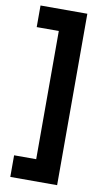

<svg xmlns="http://www.w3.org/2000/svg" viewBox="-97 -707 527 970"><g transform="rotate(10 166.5 -222.5)"><path d="M269.5 217.3H29.3V106.4H142.6V-551.3H29.3V-662.1H269.5Z"/></g></svg>

Font: PT Astra Sans
Style: Bold
Weight: 700
Designer: A.Korolkova, I. Chaeva
Foundry: ParaType Ltd
Version: Version 1.001; ttfautohint (v1.6)